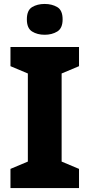

<svg xmlns="http://www.w3.org/2000/svg" viewBox="-20 -1045 453 972"><path d="M380 -93H33V-190L121 -227V-673L33 -710V-807H380V-710L292 -673V-227L380 -190ZM206 -1025Q243 -1025 270 -1009Q297 -993 297 -947Q297 -902 270 -885.5Q243 -869 206 -869Q169 -869 142.5 -885.5Q116 -902 116 -947Q116 -993 142.5 -1009Q169 -1025 206 -1025Z"/></svg>

Font: Noto Sans Telugu UI ExtraBold
Style: Regular
Weight: 800
Designer: Jelle Bosma - Monotype Design Team
Foundry: Monotype Imaging Inc.
Version: Version 2.005; ttfautohint (v1.8.4.7-5d5b)